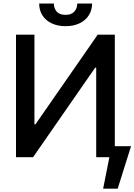

<svg xmlns="http://www.w3.org/2000/svg" viewBox="-20 -907 776 1108"><path d="M178.7 -707V-189.5H184.6L543.9 -707H642.6V-63.5H736.3L659.2 181.6H575.2L611.3 0H535.2V-516.6H529.3L170.9 0H72.3V-707ZM358.4 -755.9Q312.5 -755.9 277.8 -772.5Q243.2 -789.1 224.6 -818.6Q206.1 -848.1 206.1 -886.7H291Q291 -858.4 307.4 -839.8Q323.7 -821.3 358.4 -821.3Q392.1 -821.3 408.9 -840.1Q425.8 -858.9 425.8 -886.7H511.7Q511.2 -848.1 492.4 -818.6Q473.6 -789.1 439 -772.5Q404.3 -755.9 358.4 -755.9Z"/></svg>

Font: Pretendard Medium
Style: Regular
Weight: 500
Designer: Base glyphs from Inter by Rasmus Andersson; Hangeul glyphs from Noto Sans CJK(Source Han Sans) by Jang Soo-young and Kan
Foundry: Kil Hyung-jin
Version: Version 1.309